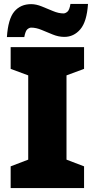

<svg xmlns="http://www.w3.org/2000/svg" viewBox="-20 -953 480 973"><path d="M406 0H34V-110L123 -144V-571L34 -604V-714H406V-604L317 -571V-144L406 -110ZM15 -765Q21 -857 52.5 -894.5Q84 -932 138 -932Q163 -932 191.5 -920.5Q220 -909 248.5 -897Q277 -885 302 -885Q311 -885 321.5 -893.5Q332 -902 337 -933H426Q420 -843 387 -804.5Q354 -766 306 -766Q277 -766 247.5 -778Q218 -790 190.5 -801.5Q163 -813 138 -813Q129 -813 119 -805Q109 -797 103 -765Z"/></svg>

Font: Noto Sans Black
Style: Regular
Weight: 900
Designer: Monotype Design Team
Foundry: Monotype Imaging Inc.
Version: Version 2.007